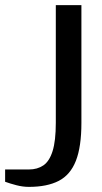

<svg xmlns="http://www.w3.org/2000/svg" viewBox="-20 -720 398 750"><path d="M93 10Q69 10 44 3.5Q19 -3 0 -10V-58H93Q126 -58 149.5 -74Q173 -90 185.5 -130Q198 -170 198 -240V-700H298V-240Q298 -147 276.5 -92Q255 -37 209.5 -13.5Q164 10 93 10Z"/></svg>

Font: Cuprum Medium
Style: Regular
Weight: 500
Designer: Jovanny Lemonad
Foundry: Jovanny Lemonad
Version: Version 3.000